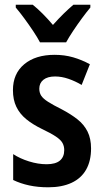

<svg xmlns="http://www.w3.org/2000/svg" viewBox="-20 -786 440 816"><path d="M367 -155Q367 -102 346 -65Q325 -28 284 -9Q243 10 185 10Q141 10 104 2Q67 -6 36 -21V-131Q65 -112 103.5 -100Q142 -88 178 -88Q216 -88 234.5 -103.5Q253 -119 253 -148Q253 -165 245.5 -178.5Q238 -192 217 -206Q196 -220 158 -238Q119 -257 91.5 -279.5Q64 -302 49.5 -332Q35 -362 35 -403Q35 -473 83 -513Q131 -553 212 -553Q254 -553 290.5 -542.5Q327 -532 362 -513L327 -425Q300 -441 271 -451Q242 -461 214 -461Q182 -461 164.5 -447Q147 -433 147 -409Q147 -392 155 -379.5Q163 -367 184 -353.5Q205 -340 243 -321Q281 -301 309 -279Q337 -257 352 -227Q367 -197 367 -155ZM150 -606Q139 -627 121 -654Q103 -681 83.5 -707.5Q64 -734 47 -754V-766H119Q139 -750 161 -728Q183 -706 205 -680Q230 -708 250 -727.5Q270 -747 292 -766H364V-754Q348 -735 328.5 -708.5Q309 -682 291 -655Q273 -628 261 -606Z"/></svg>

Font: Noto Sans Khmer Condensed SemiBold
Style: Regular
Weight: 600
Width: 3
Designer: Danh Hong and the Monotype Design Team
Foundry: Monotype Imaging Inc.
Version: Version 2.004